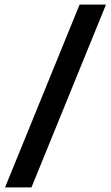

<svg xmlns="http://www.w3.org/2000/svg" viewBox="-20 -693 483 836"><path d="M117 123H2L326.5 -673H441.5Z"/></svg>

Font: Anek Kannada SemiBold
Style: Regular
Weight: 600
Version: Version 1.003